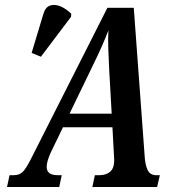

<svg xmlns="http://www.w3.org/2000/svg" viewBox="-20 -745 748 765"><path d="M8 0 18 -47H35Q58 -47 72 -61.5Q86 -76 110 -125L408 -714H513L556 -128Q558 -89 568 -68Q578 -47 602 -47H617L606 0H348L358 -47H376Q403 -47 419 -61Q435 -75 435 -106Q435 -111 434.5 -117Q434 -123 434 -127L428 -238H231L183 -139Q174 -119 170 -105Q166 -91 166 -80Q166 -47 210 -47H226L216 0ZM347 -478 257 -292H425L415 -469Q413 -513 411.5 -550.5Q410 -588 412 -624Q398 -588 384 -556.5Q370 -525 347 -478ZM143 -519 106 -534 153 -690Q161 -717 180 -723Q199 -729 221.5 -719.5Q244 -710 264 -690L263 -678Z"/></svg>

Font: Noto Serif ExtraCondensed SemiBold
Style: Italic
Weight: 600
Width: 2
Italic angle: -12°
Designer: Monotype Design Team
Foundry: Monotype Imaging Inc.
Version: Version 2.013